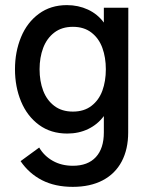

<svg xmlns="http://www.w3.org/2000/svg" viewBox="-20 -518 599 751"><path d="M264.6 212.9Q195.3 212.9 144.3 186.8Q93.3 160.6 60.5 112.3L133.3 59.1Q152.8 92.3 186.8 111.3Q220.7 130.4 265.1 130.4Q323.7 130.4 355 96.4Q386.2 62.5 386.2 0V-64Q361.8 -31.2 325 -13.4Q288.1 4.4 243.2 4.4Q178.7 4.4 132.6 -29.5Q86.4 -63.5 62.5 -120.8Q38.6 -178.2 38.6 -247.1Q38.6 -315.4 62.3 -372.8Q85.9 -430.2 132.1 -464.1Q178.2 -498 241.7 -498Q286.1 -498 324 -480.5Q361.8 -462.9 386.2 -429.7V-487.8H481.9L481.4 0Q481.4 65.4 456.1 113.5Q430.7 161.6 381.8 187.3Q333 212.9 264.6 212.9ZM394 -247.1Q394 -293 380.4 -330.6Q366.7 -368.2 337.6 -390.6Q308.6 -413.1 265.1 -413.1Q221.7 -413.1 192.4 -390.6Q163.1 -368.2 148.9 -330.6Q134.8 -293 134.8 -247.1Q134.8 -200.7 148.9 -163.3Q163.1 -126 192.4 -103.8Q221.7 -81.5 265.1 -81.5Q308.6 -81.5 337.6 -103.8Q366.7 -126 380.4 -163.3Q394 -200.7 394 -247.1Z"/></svg>

Font: Acari Sans Medium
Style: Regular
Weight: 500
Designer: Alfredo Marco Pradil and Stefan Peev
Foundry: Hanken Design Co.
Version: Version 1.045